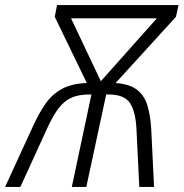

<svg xmlns="http://www.w3.org/2000/svg" viewBox="-51 -734 721 754"><path d="M78 -237Q102 -290 128 -327Q154 -364 192.5 -385Q231 -406 290 -408L164 -668L173 -714H650L640 -668L403 -408Q458 -404 487 -381.5Q516 -359 528 -319.5Q540 -280 543 -225L554 0H496L485 -225Q482 -294 460 -328.5Q438 -363 375 -363H366L288 0H231L308 -363H299Q258 -363 230 -350.5Q202 -338 180.5 -310.5Q159 -283 137 -236L29 0H-31ZM345 -415 565 -662H228Z"/></svg>

Font: Noto Sans Display Light
Style: Italic
Weight: 300
Italic angle: -12°
Designer: Monotype Design Team
Foundry: Monotype Imaging Inc.
Version: Version 2.003